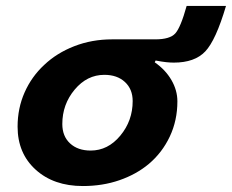

<svg xmlns="http://www.w3.org/2000/svg" viewBox="-20 -609 778 644"><path d="M39 -184Q39 -246 62.5 -299Q86 -352 128 -391Q170 -431 229 -454Q288 -477 356 -477H501Q550 -477 568 -497Q586 -517 606 -589H738Q704 -474 668.5 -436.5Q633 -399 563 -399Q551 -399 537 -400.5Q523 -402 502 -406L499 -400Q535 -375 555 -340.5Q575 -306 575 -269Q575 -205 549.5 -151Q524 -97 479 -59Q437 -24 380.5 -4.5Q324 15 258 15Q160 15 99.5 -40Q39 -95 39 -184ZM189 -193Q189 -152 215 -128Q241 -104 284 -104Q342 -104 383.5 -154Q425 -204 425 -270Q425 -310 399 -334Q373 -358 330 -358Q272 -358 230.5 -308.5Q189 -259 189 -193Z"/></svg>

Font: Intel One Mono
Style: Bold Italic
Weight: 700
Italic angle: -16°
Monospace: yes
Designer: Fred Shallcrass
Foundry: Frere-Jones Type LLC
Version: Version 1.400;hotconv 1.1.0;makeotfexe 2.6.0;FJTRelease1.4